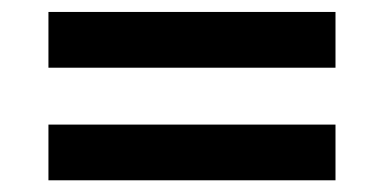

<svg xmlns="http://www.w3.org/2000/svg" viewBox="-20 -484 646 323"><path d="M544.4 -463.9V-370.1H61.5V-463.9ZM61.5 -180.7V-274.4H544.4V-180.7Z"/></svg>

Font: Giphurs Medium
Style: Regular
Weight: 500
Version: Version 0.920; ttfautohint (v1.8.4.7-5d5b)